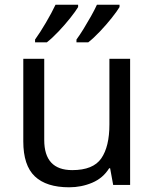

<svg xmlns="http://www.w3.org/2000/svg" viewBox="-20 -786 658 816"><path d="M533 -536V0H461L448 -71H444Q418 -29 372 -9.5Q326 10 274 10Q177 10 128 -36.5Q79 -83 79 -185V-536H168V-191Q168 -63 287 -63Q376 -63 410.5 -113Q445 -163 445 -257V-536ZM488 -756Q478 -739 455 -710Q432 -681 405 -652.5Q378 -624 355 -606H305V-618Q319 -637 335 -663Q351 -689 366.5 -716.5Q382 -744 392 -766H488ZM312 -756Q302 -739 279 -710Q256 -681 229 -652.5Q202 -624 179 -606H129V-618Q150 -647 175 -689.5Q200 -732 216 -766H312Z"/></svg>

Font: Noto Sans Marchen
Style: Regular
Weight: 400
Designer: Monotype Design Team
Foundry: Monotype Imaging Inc.
Version: Version 2.003; ttfautohint (v1.8.4.7-5d5b)